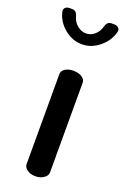

<svg xmlns="http://www.w3.org/2000/svg" viewBox="-165 -764 531 811"><g transform="rotate(20 101.0 -358.5)"><path d="M107 0Q84 0 69.5 -11Q55 -22 55 -35V-440Q55 -455 69.5 -464.5Q84 -474 107 -474Q129 -474 144.5 -464.5Q160 -455 160 -440V-35Q160 -22 144.5 -11Q129 0 107 0ZM101 -591Q58 -591 22.5 -620Q-13 -649 -23 -691Q-26 -703 -19 -710Q-12 -717 -1 -717H12Q22 -717 28 -711.5Q34 -706 37 -696Q43 -671 61.5 -655.5Q80 -640 101 -640Q123 -640 140.5 -655.5Q158 -671 164 -696Q167 -706 173 -711.5Q179 -717 189 -717H202Q213 -717 220.5 -710Q228 -703 225 -691Q214 -649 178.5 -620Q143 -591 101 -591Z"/></g></svg>

Font: Dosis SemiBold
Style: Regular
Weight: 600
Designer: EdgarTolentino, PabloImpallari, IginoMarini
Foundry: EdgarTolentino, PabloImpallari, IginoMarini
Version: Version 3.001; ttfautohint (v1.8.2)